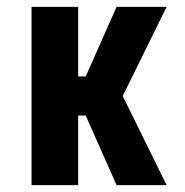

<svg xmlns="http://www.w3.org/2000/svg" viewBox="-20 -540 540 560"><path d="M320 0 230 -203H208V0H72V-520H208V-317H230L320 -520H466L338 -260L466 0Z"/></svg>

Font: Iosevka Term Curly Heavy
Style: Regular
Weight: 900
Designer: Belleve Invis
Foundry: Belleve Invis
Version: Version 32.3.0